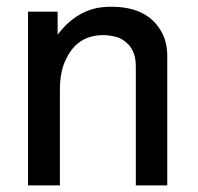

<svg xmlns="http://www.w3.org/2000/svg" viewBox="-20 -559 596 579"><path d="M64.5 -523.9H153.8V-454.6Q179.2 -488.3 209 -508.1Q238.8 -527.8 271.5 -534.7Q292.5 -538.6 315.9 -538.6Q421.4 -538.6 463.9 -468.3Q483.9 -436 484.4 -392.6V0H389.6V-359.9Q389.6 -391.1 376.5 -412.6Q363.3 -434.1 337.9 -445.3Q327.6 -448.7 315.9 -450.9Q304.2 -453.1 291.5 -453.1Q213.9 -453.1 180.2 -382.3Q169.9 -363.3 165.3 -339.6Q160.6 -315.9 160.6 -288.1V0H64.5Z"/></svg>

Font: SolaimanLipi
Style: Bold
Weight: 700
Designer: Solaiman Karim
Foundry: Al Mamun Sumon
Version: Version 2.000